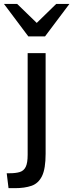

<svg xmlns="http://www.w3.org/2000/svg" viewBox="-28 -789 374 981"><path d="M6.3 96.2H20.5Q53.2 96.2 73.5 89.8Q93.8 83.5 103.5 63.5Q113.3 43.5 113.3 2V-517.6H205.1V-3.4Q205.1 72.8 186.8 110.4Q168.5 147.9 133.3 160.2Q98.1 172.4 47.9 172.4H15.6ZM116.7 -603 -7.8 -769H59.6L159.7 -671.9L259.3 -769H326.7L202.1 -603Z"/></svg>

Font: Monda
Style: Regular
Weight: 400
Designer: Vernon Adams
Foundry: Vernon Adams
Version: Version 2.100; ttfautohint (v1.8.3)